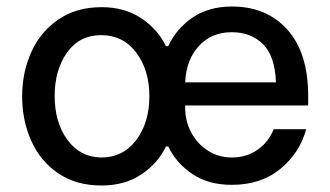

<svg xmlns="http://www.w3.org/2000/svg" viewBox="-20 -561 1015 590"><path d="M48 -265Q48 -337 75.5 -399.5Q103 -462 158.5 -500.5Q214 -539 292 -539Q363 -539 414 -505Q465 -471 490 -419H497Q521 -472 571 -506.5Q621 -541 693 -541Q799 -541 863 -470Q927 -399 927 -266V-237H549V-230Q549 -189 567.5 -154Q586 -119 619 -98Q652 -77 692 -77Q737 -77 771 -100.5Q805 -124 821 -164H921Q901 -91 841.5 -42Q782 7 692 7Q621 7 571.5 -26Q522 -59 497 -111H490Q466 -60 415 -25.5Q364 9 292 9Q213 9 158 -29Q103 -67 75.5 -129.5Q48 -192 48 -265ZM148 -266Q148 -185 187 -131.5Q226 -78 291 -77Q358 -77 398.5 -130.5Q439 -184 439 -265Q439 -346 398.5 -399.5Q358 -453 291 -453Q224 -453 186 -399.5Q148 -346 148 -266ZM549 -308H828Q825 -389 788 -425.5Q751 -462 692 -462Q630 -462 591 -419.5Q552 -377 549 -308Z"/></svg>

Font: Lopes Sans Medium
Style: Regular
Weight: 500
Designer: Gabriel Lam, Diego Maldonado
Foundry: TypeRant, Foresti Design
Version: Version 4.000